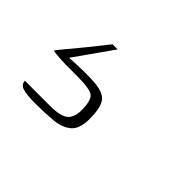

<svg xmlns="http://www.w3.org/2000/svg" viewBox="-56 -94 372 372"><g transform="rotate(45 129.5 91.5)"><path d="M57 185Q33 185 22.5 181.5Q12 178 12 168Q17 168 35.5 168Q54 168 80 168Q110 168 120 159Q130 150 130 131Q130 105 121.5 97.5Q113 90 76 90H45Q40 90 32.5 89.5Q25 89 19.5 88.5Q14 88 10 87Q12 84 21.5 72.5Q31 61 43.5 46Q56 31 66.5 17.5Q77 4 82 -2H96L41 76Q88 73 112.5 75.5Q137 78 145 90.5Q153 103 153 131Q153 159 140 170Q127 181 105 183Q83 185 57 185Z"/></g></svg>

Font: Genos Thin ExtraLight
Style: Regular
Weight: 250
Version: Version 1.010